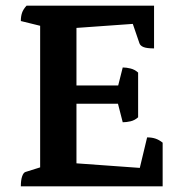

<svg xmlns="http://www.w3.org/2000/svg" viewBox="-20 -661 654 681"><path d="M53.9 0Q53.9 -21.9 58.4 -35.1Q62.9 -48.4 69.9 -50.9L140.1 -72.9L122.4 -52.4V-585.8L140 -565.2L53.9 -586.4Q53.9 -603.1 58.2 -615.6Q62.4 -628.1 74.3 -641H526.4V-489.3Q500.9 -489.3 489.2 -494Q477.5 -498.7 474.5 -507.7L447.7 -586L461.7 -577L240.2 -561.2L251.2 -574.2V-349.5L241.2 -357.8H410.1L397.1 -349.5L415.3 -421.7Q428.5 -421.7 443.2 -418Q457.9 -414.4 469.9 -403.6V-245Q457.9 -234.2 443.2 -230.8Q428.5 -227.4 415.3 -227.4L396.1 -302.1L410.1 -293.1H241.2L251.2 -302.5V-71.4L241.2 -82.4L484.2 -64.9L471.6 -47.8L501.8 -173.7Q518.5 -173.7 531.3 -169.4Q544.1 -165.2 556.9 -155V0Z"/></svg>

Font: Pitagon Serif
Style: Regular
Weight: 400
Designer: Travis Tran
Foundry: Pitagon
Version: Version 1.000;gftools[0.9.26]